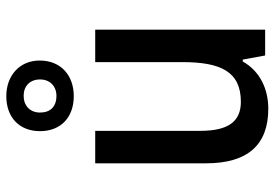

<svg xmlns="http://www.w3.org/2000/svg" viewBox="-151 -710 871 609"><g transform="rotate(-90 284.5 -405.5)"><path d="M284 -607C350 -607 397 -648 397 -715C397 -780 348 -821 284 -821C217 -821 173 -780 173 -714C173 -648 217 -607 284 -607ZM285 -662C250 -662 232 -682 232 -714C232 -746 254 -766 285 -766C316 -766 337 -746 337 -714C337 -682 315 -662 285 -662ZM495 -539H392V-263C392 -141 362 -77 266 -77C203 -77 174 -118 174 -205V-539H71V-187C71 -56 129 10 244 10C306 10 363 -16 394 -71H400L413 0H495Z"/></g></svg>

Font: Noto Sans Devanagari SemiCondensed Medium
Style: Regular
Weight: 500
Width: 4
Designer: Jelle Bosma - Monotype Design Team
Foundry: Monotype Imaging Inc.
Version: Version 2.004